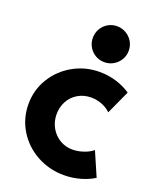

<svg xmlns="http://www.w3.org/2000/svg" viewBox="-145 -858 766 947"><g transform="rotate(20 238.5 -384.0)"><path d="M23.4 -264.6Q23.4 -338.9 61 -400.4Q98.6 -461.9 162.4 -497.6Q226.1 -533.2 300.8 -533.2Q345.2 -533.2 387.5 -520.5Q429.7 -507.8 463.9 -484.4L407.2 -360.4Q387.2 -379.4 361.1 -389.6Q335 -399.9 305.7 -400.4Q265.1 -400.4 234.4 -381.8Q203.6 -363.3 187.3 -332.5Q170.9 -301.8 170.9 -264.6Q170.9 -227.1 188.2 -195.6Q205.6 -164.1 235.8 -145.5Q266.1 -127 303.7 -127Q334.5 -127.4 364.3 -138.2Q394 -148.9 409.2 -163.1L463.9 -37.1Q434.6 -18.1 393.1 -6.1Q351.6 5.9 306.6 5.9Q229.5 5.9 164.6 -29.8Q99.6 -65.4 61.5 -127.4Q23.4 -189.5 23.4 -264.6ZM210 -679.7Q210 -706.1 222.4 -727.5Q234.9 -749 256.3 -761.7Q277.8 -774.4 303.7 -774.4Q329.6 -774.4 351.3 -761.7Q373 -749 385.7 -727.5Q398.4 -706.1 398.4 -679.7Q398.4 -654.3 385.7 -632.8Q373 -611.3 351.3 -598.6Q329.6 -585.9 303.7 -585.9Q277.8 -585.9 256.3 -598.6Q234.9 -611.3 222.4 -632.8Q210 -654.3 210 -679.7Z"/></g></svg>

Font: Reddit Sans Strawberry ExBold
Style: Regular
Weight: 800
Designer: Stephen Hutchings
Foundry: Reddit
Version: Version 1.013